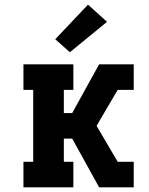

<svg xmlns="http://www.w3.org/2000/svg" viewBox="-20 -807 640 827"><path d="M81 0V-110H123V-420H81V-530H296V-420H255V-320H291L407 -530H556V-420H487L396 -265L487 -110H556V0H407L291 -210H255V-110H296V0ZM281 -582 218 -638 359 -787 441 -713Z"/></svg>

Font: Iosevka Slab XBdEx
Style: Regular
Weight: 800
Width: 7
Monospace: yes
Designer: Belleve Invis
Foundry: Belleve Invis
Version: Version 11.1.0; ttfautohint (v1.8.3)